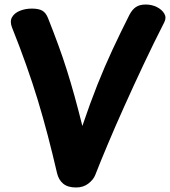

<svg xmlns="http://www.w3.org/2000/svg" viewBox="-20 -808 752 849"><path d="M32.7 -687.6Q22.8 -713.9 33.4 -732.2Q44.1 -750.6 68 -760.3Q91.9 -770 120.9 -770Q151.2 -770 167.1 -760.8Q182.9 -751.6 192.2 -728.3Q217.6 -664.2 238.1 -608.1Q258.7 -551.9 275.8 -497.4Q293 -442.9 309.6 -383.1Q326.2 -323.3 344.2 -251Q377.9 -350.7 410.3 -432.3Q442.8 -513.9 477.7 -588.9Q512.7 -663.9 552.3 -742.4Q564.8 -766.1 581.3 -777.1Q597.8 -788 624.3 -788Q651.2 -788 673.6 -776.8Q695.9 -765.6 706.4 -747.9Q717 -730.3 706.4 -709.4Q660 -618.6 614.8 -522.7Q569.7 -426.9 529 -336.3Q488.3 -245.8 455.6 -167.7Q422.8 -89.7 401.3 -34.6Q393.4 -13.8 370.9 3.6Q348.4 21 316.9 21Q279.9 21.2 259.5 4.2Q239.1 -12.8 232.2 -42.6Q211.8 -130.6 191.1 -209.6Q170.4 -288.6 147.2 -365.1Q123.9 -441.6 95.7 -520.9Q67.6 -600.3 32.7 -687.6Z"/></svg>

Font: Playpen Sans Thai
Style: Regular
Weight: 400
Designer: Sirin Gunkloy, Laura Meseguer, Veronika Burian, José Scaglione
Foundry: TypeTogether
Version: Version 2.000